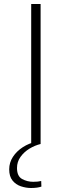

<svg xmlns="http://www.w3.org/2000/svg" viewBox="-20 -720 359 960"><path d="M136 0V-700H183V0ZM135 220Q110 220 84.5 211.5Q59 203 42.5 182.5Q26 162 26 127Q26 93 44.5 64.5Q63 36 94 16Q125 -4 162 -12L183 0Q154 7 127 23.5Q100 40 82.5 64.5Q65 89 65 120Q65 161 90.5 175Q116 189 146 189Q158 189 168 188Q178 187 186 185L187 213Q167 220 135 220Z"/></svg>

Font: Georama ExtraExtended ExtraLight
Style: Regular
Weight: 200
Width: 8
Designer: Jean-Baptiste Levee
Foundry: Production Type
Version: Version 1.000